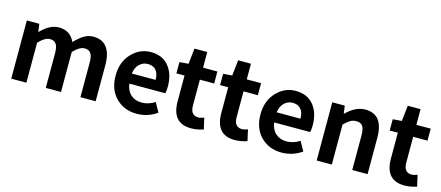

<svg xmlns="http://www.w3.org/2000/svg" viewBox="-50 -1239 4097 1783"><g transform="rotate(15 1998.5 -348.0)"><path d="M79.1 0V-559.6H199.2L209 -485.4H212.9Q297.9 -574.2 384.8 -574.2Q495.1 -574.2 539.1 -475.6Q584 -522.5 625.5 -548.3Q667 -574.2 716.8 -574.2Q803.7 -574.2 847.2 -515.6Q890.6 -457 890.6 -348.6V0H744.1V-331.1Q744.1 -394.5 725.1 -421.4Q706.1 -448.2 666 -448.2Q618.2 -448.2 557.6 -384.8V0H411.1V-331.1Q411.1 -394.5 392.1 -421.4Q373 -448.2 333 -448.2Q285.2 -448.2 224.6 -384.8V0Z M1286.1 13.7Q1166 13.7 1086.9 -65.4Q1007.8 -144.5 1007.8 -279.3Q1007.8 -410.2 1085.4 -492.2Q1163.1 -574.2 1268.6 -574.2Q1380.9 -574.2 1441.9 -500Q1502.9 -425.8 1502.9 -305.7Q1502.9 -261.7 1496.1 -239.3H1150.4Q1159.2 -171.9 1200.7 -135.3Q1242.2 -98.6 1305.7 -98.6Q1370.1 -98.6 1431.6 -137.7L1481.4 -47.9Q1393.6 13.7 1286.1 13.7ZM1148.4 -335.9H1377Q1377 -394.5 1350.1 -427.2Q1323.2 -460 1270.5 -460Q1224.6 -460 1190.4 -427.7Q1156.2 -395.5 1148.4 -335.9Z M1810.5 13.7Q1626 13.7 1626 -196.3V-444.3H1547.9V-552.7L1633.8 -559.6L1650.4 -710H1773.4V-559.6H1911.1V-444.3H1773.4V-196.3Q1773.4 -101.6 1849.6 -101.6Q1872.1 -101.6 1904.3 -114.3L1928.7 -6.8Q1865.2 13.7 1810.5 13.7Z M2230.5 13.7Q2045.9 13.7 2045.9 -196.3V-444.3H1967.8V-552.7L2053.7 -559.6L2070.3 -710H2193.4V-559.6H2331.1V-444.3H2193.4V-196.3Q2193.4 -101.6 2269.5 -101.6Q2292 -101.6 2324.2 -114.3L2348.6 -6.8Q2285.2 13.7 2230.5 13.7Z M2678.7 13.7Q2558.6 13.7 2479.5 -65.4Q2400.4 -144.5 2400.4 -279.3Q2400.4 -410.2 2478 -492.2Q2555.7 -574.2 2661.1 -574.2Q2773.4 -574.2 2834.5 -500Q2895.5 -425.8 2895.5 -305.7Q2895.5 -261.7 2888.7 -239.3H2543Q2551.8 -171.9 2593.3 -135.3Q2634.8 -98.6 2698.2 -98.6Q2762.7 -98.6 2824.2 -137.7L2874 -47.9Q2786.1 13.7 2678.7 13.7ZM2541 -335.9H2769.5Q2769.5 -394.5 2742.7 -427.2Q2715.8 -460 2663.1 -460Q2617.2 -460 2583 -427.7Q2548.8 -395.5 2541 -335.9Z M3015.6 0V-559.6H3135.7L3145.5 -486.3H3149.4Q3239.3 -574.2 3331.1 -574.2Q3504.9 -574.2 3504.9 -348.6V0H3357.4V-331.1Q3357.4 -394.5 3338.9 -421.4Q3320.3 -448.2 3278.3 -448.2Q3246.1 -448.2 3221.2 -433.6Q3196.3 -418.9 3161.1 -384.8V0Z M3861.3 13.7Q3676.8 13.7 3676.8 -196.3V-444.3H3598.6V-552.7L3684.6 -559.6L3701.2 -710H3824.2V-559.6H3961.9V-444.3H3824.2V-196.3Q3824.2 -101.6 3900.4 -101.6Q3922.9 -101.6 3955.1 -114.3L3979.5 -6.8Q3916 13.7 3861.3 13.7Z"/></g></svg>

Font: Gen Shin Gothic Bold
Style: Bold
Weight: 700
Designer: [Source Han Sans]
Ryoko NISHIZUKA  (kana & ideographs); Paul D. Hunt (Latin, Greek & Cyrillic); Wenlong ZHANG  (bopomofo
Version: Version 1.002.20150607